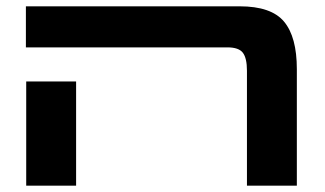

<svg xmlns="http://www.w3.org/2000/svg" viewBox="-20 -588 1028 608"><path d="M762 -364Q762 -404 749 -421Q736 -438 700 -438H62V-568H739Q839 -568 879.5 -519.5Q920 -471 920 -369V0H762ZM63 -330H221V0H63Z"/></svg>

Font: FiraGOUPP
Style: Bold
Weight: 700
Designer: bBox Type
Foundry: bBox Type GmbH
Version: Version 1.001